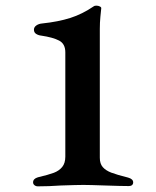

<svg xmlns="http://www.w3.org/2000/svg" viewBox="-20 -656 553 679"><path d="M97 -11Q97 -24 114 -29Q152 -38 170.5 -45Q189 -52 200 -65.5Q211 -79 211 -102V-471Q211 -501 189 -512.5Q167 -524 126 -530Q116 -531 108 -536Q100 -541 100 -551Q100 -560 108.5 -566Q117 -572 129 -573Q186 -579 228.5 -592.5Q271 -606 312 -634Q314 -636 321 -636Q328 -636 333.5 -633Q339 -630 338 -626Q337 -617 335 -596.5Q333 -576 333 -554V-98Q333 -77 343.5 -65Q354 -53 373.5 -45.5Q393 -38 433 -28Q451 -23 451 -11Q451 -5 447 -1.5Q443 2 436 2Q410 2 352 0Q296 -2 275 -2Q253 -2 195 0Q153 3 114 3Q107 3 102 -1Q97 -5 97 -11Z"/></svg>

Font: EB Garamond SemiBold
Style: Regular
Weight: 600
Designer: Georg Duffner and Octavio Pardo
Foundry: Georg Duffner
Version: Version 1.000